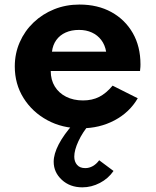

<svg xmlns="http://www.w3.org/2000/svg" viewBox="-20 -548 686 844"><path d="M336.5 16Q253.5 16 187.8 -19.8Q122 -55.5 83.5 -117Q45 -178.5 45 -256Q45 -313 66.8 -362.5Q88.5 -412 127.5 -449.2Q166.5 -486.5 218 -507.2Q269.5 -528 329.5 -528Q409.5 -528 469.8 -494.8Q530 -461.5 563.8 -402.5Q597.5 -343.5 597.5 -265Q597.5 -258.5 597.2 -253.8Q597 -249 595.5 -236H203Q203 -197 220.8 -168Q238.5 -139 270.5 -122.8Q302.5 -106.5 345 -106.5Q385 -106.5 415.8 -122Q446.5 -137.5 475 -171.5L585.5 -116Q549.5 -54 483.5 -19Q417.5 16 336.5 16ZM208.5 -321H446.5Q441.5 -350.5 425.2 -372Q409 -393.5 384 -405Q359 -416.5 327.5 -416.5Q294 -416.5 268.5 -405Q243 -393.5 227.5 -372Q212 -350.5 208.5 -321ZM342 275.5Q287.5 275.5 251.8 242.5Q216 209.5 216 163Q216 129 238.2 86.2Q260.5 43.5 302.5 -3.5H374.5Q343 33 324.8 72.5Q306.5 112 306.5 140.5Q306.5 162.5 318.8 176.8Q331 191 355 191Q372 191 387.8 182.2Q403.5 173.5 416 156.5L479 203.5Q456 237 419 256.2Q382 275.5 342 275.5Z"/></svg>

Font: Spartan Thin
Style: Bold
Weight: 700
Version: Version 1.004